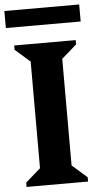

<svg xmlns="http://www.w3.org/2000/svg" viewBox="-63 -897 482 933"><g transform="rotate(-5 177.5 -430.5)"><path d="M28 0V-21L101 -85V-605L28 -669V-690H328V-669L255 -605V-85L328 -21V0ZM-5 -778V-861H360V-778Z"/></g></svg>

Font: Platypi SemiBold
Style: Regular
Weight: 600
Designer: David Sargent
Foundry: Bolt Cutter Type
Version: Version 1.200; ttfautohint (v1.8.4.7-5d5b)